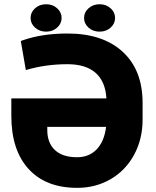

<svg xmlns="http://www.w3.org/2000/svg" viewBox="-20 -880 738 910"><path d="M299.8 -721.2Q467.3 -721.2 561.5 -634.5Q655.8 -547.9 655.8 -392.6V-312.5Q655.8 -220.7 615.5 -146.2Q575.2 -71.8 503.7 -30.5Q432.1 10.7 345.2 10.3Q197.3 10.3 115.5 -79.1Q33.7 -168.5 33.7 -330.6V-413.6H484.4Q479.5 -494.1 432.9 -534.9Q386.2 -575.7 299.8 -575.7Q195.3 -575.7 102.5 -547.9L78.6 -685.5L87.9 -689Q179.2 -721.2 299.8 -721.2ZM345.2 -134.8Q401.9 -134.8 438 -171.9Q474.1 -209 482.9 -278.8H204.1V-263.7Q204.1 -203.1 240.2 -168.9Q276.4 -134.8 345.2 -134.8ZM198.7 -859.9Q229.5 -859.9 250.7 -840.8Q272 -821.8 272 -794.9Q272 -768.1 250.7 -749Q229.5 -730 198.7 -730Q167.5 -730 146.2 -749Q125 -768.1 125 -794.9Q125 -821.8 146.2 -840.8Q167.5 -859.9 198.7 -859.9ZM452.1 -859.9Q482.9 -859.9 504.2 -840.8Q525.4 -821.8 525.4 -794.9Q525.4 -768.1 504.2 -749Q482.9 -730 452.1 -730Q420.9 -730 399.7 -749Q378.4 -768.1 378.4 -794.9Q378.4 -821.8 399.7 -840.8Q420.9 -859.9 452.1 -859.9Z"/></svg>

Font: Roboto
Style: Regular
Weight: 900
Designer: Google
Version: Version 2.001171; 2014